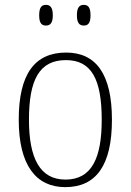

<svg xmlns="http://www.w3.org/2000/svg" viewBox="-20 -759 537 789"><path d="M324 -654C342 -654 352 -664 352 -696C352 -729 342 -739 324 -739C307 -739 296 -729 296 -696C296 -664 307 -654 324 -654ZM169 -654C186 -654 197 -664 197 -696C197 -729 186 -739 169 -739C151 -739 141 -729 141 -696C141 -664 151 -654 169 -654ZM248 10C374 10 440 -78 440 -267C440 -455 374 -543 252 -543C122 -543 57 -454 57 -267C57 -79 129 10 248 10ZM249 -21C144 -21 99 -109 99 -267C99 -430 141 -512 251 -512C356 -512 398 -433 398 -267C398 -113 359 -21 249 -21Z"/></svg>

Font: Noto Serif Bengali SemiCondensed ExtraLight
Style: Regular
Weight: 200
Width: 4
Designer: Juan Bruce, Universal Thirst, Indian Type Foundry and the Monotype Design Team.
Foundry: Monotype Imaging Inc.
Version: Version 2.003